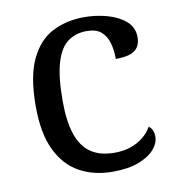

<svg xmlns="http://www.w3.org/2000/svg" viewBox="-68 -608 627 679"><g transform="rotate(-10 246.0 -268.0)"><path d="M283 10Q217 10 165.5 -18Q114 -46 84.5 -106.5Q55 -167 55 -265Q55 -372 84.5 -433.5Q114 -495 164.5 -520.5Q215 -546 278 -546Q320 -546 360 -535Q400 -524 426 -501.5Q452 -479 452 -444Q452 -421 442 -407Q432 -393 412.5 -387Q393 -381 363 -381Q363 -413 355.5 -439Q348 -465 330 -480.5Q312 -496 278 -496Q240 -496 211.5 -476Q183 -456 167.5 -406Q152 -356 152 -266Q152 -195 167.5 -148Q183 -101 216 -78Q249 -55 303 -55Q334 -55 360 -64Q386 -73 405.5 -89Q425 -105 436 -125Q444 -119 448.5 -109.5Q453 -100 453 -86Q453 -63 434 -41Q415 -19 377.5 -4.5Q340 10 283 10Z"/></g></svg>

Font: Noto Serif Bengali
Style: Regular
Weight: 400
Designer: Juan Bruce, Universal Thirst, Indian Type Foundry and the Monotype Design Team.
Foundry: Monotype Imaging Inc.
Version: Version 2.003